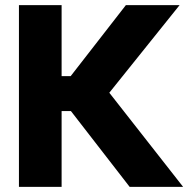

<svg xmlns="http://www.w3.org/2000/svg" viewBox="-20 -727 740 747"><path d="M255.9 -294.9H219.7V0H53.7V-707H219.7V-430.7H254.9L469.7 -707H678.7L405.3 -366.2L692.4 0H484.4Z"/></svg>

Font: Pretendard ExtraBold
Style: Regular
Weight: 800
Designer: Base glyphs from Inter by Rasmus Andersson; Hangeul glyphs from Noto Sans CJK(Source Han Sans) by Jang Soo-young and Kan
Foundry: Kil Hyung-jin
Version: Version 1.309